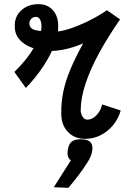

<svg xmlns="http://www.w3.org/2000/svg" viewBox="-20 -652 640 921"><path d="M104 -230 49 -307Q108 -364 143.5 -424.5Q179 -485 179 -526Q179 -546 172 -558.5Q165 -571 153 -571Q139 -571 130 -562Q121 -553 121 -540Q121 -513 154 -506.5Q187 -500 240 -500Q270 -500 312 -513.5Q354 -527 401.5 -550Q449 -573 493 -603L556 -559Q499 -477 456.5 -399.5Q414 -322 390.5 -251.5Q367 -181 367 -120Q369 -101 378 -89.5Q387 -78 399 -78Q422 -78 442.5 -99Q463 -120 470 -151L559 -122Q548 -82 522 -51Q496 -20 461.5 -3Q427 14 389 14Q336 14 304.5 -20.5Q273 -55 274 -110Q273 -160 283.5 -211.5Q294 -263 318 -320Q342 -377 379 -444Q335 -425 296 -416.5Q257 -408 230 -408Q148 -408 99 -440.5Q50 -473 51 -525Q49 -572 81.5 -602Q114 -632 165 -632Q209 -632 235 -601.5Q261 -571 259 -521Q260 -484 241 -435Q222 -386 187 -333Q152 -280 104 -230ZM238 246 320 117Q310 111 306 97.5Q302 84 306 63Q311 37 325 26.5Q339 16 367 16Q402 16 415 31.5Q428 47 421 79Q417 99 398.5 128.5Q380 158 355.5 190Q331 222 308 249Z"/></svg>

Font: Victor Mono Thin
Style: Italic
Weight: 100
Italic angle: -12°
Monospace: yes
Designer: Rune Bjørnerås
Version: Version 1.561;gftools[0.9.30]